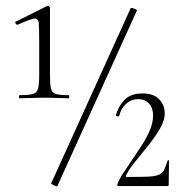

<svg xmlns="http://www.w3.org/2000/svg" viewBox="-20 -655 649 676"><path d="M49 -309Q47 -309 47 -314.5Q47 -320 49 -320Q81 -320 95.5 -324Q110 -328 114 -343Q118 -358 118 -389V-508Q118 -554 116.5 -573Q115 -592 100 -589.5Q85 -587 42 -568Q38 -567 35 -572.5Q32 -578 36 -579L146 -634Q150 -636 153 -632.5Q156 -629 156 -627V-389Q156 -358 159.5 -343Q163 -328 177 -324Q191 -320 221 -320Q224 -320 224 -314.5Q224 -309 221 -309Q204 -309 183 -310Q162 -311 138 -311Q113 -311 90 -310Q67 -309 49 -309ZM182 0Q182 2 176 0Q170 -2 165 -5Q160 -8 160 -9L440 -626Q441 -628 446.5 -626.5Q452 -625 457.5 -622.5Q463 -620 462 -618ZM393 -6Q399 -23 413.5 -45Q428 -67 445.5 -92.5Q463 -118 480 -144.5Q497 -171 508 -197.5Q519 -224 519 -248Q519 -275 504.5 -290.5Q490 -306 467 -306Q442 -306 424 -289.5Q406 -273 400 -248Q399 -244 393 -245.5Q387 -247 388 -250Q397 -281 418.5 -303.5Q440 -326 482 -326Q521 -326 540.5 -305.5Q560 -285 560 -256Q560 -230 542 -200Q524 -170 499.5 -139.5Q475 -109 453 -82Q431 -55 423 -35Q423 -32 426 -32Q474 -32 500 -33Q526 -34 539 -39.5Q552 -45 557.5 -56.5Q563 -68 570 -89Q570 -91 572.5 -91Q575 -91 575 -89L574 -5Q574 0 570 0Q532 0 484 0Q436 0 396 0Q392 0 393 -6Z"/></svg>

Font: Cormorant Light
Style: Regular
Weight: 300
Designer: Christian Thalmann (Catharsis Fonts)
Foundry: Catharsis Fonts
Version: Version 4.000